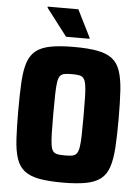

<svg xmlns="http://www.w3.org/2000/svg" viewBox="-60 -938 724 993"><g transform="rotate(5 302.5 -442.0)"><path d="M302 8Q228 8 180.5 -1Q133 -10 104.5 -32Q76 -54 62.5 -94Q49 -134 45.5 -195.5Q42 -257 42 -344Q42 -431 45.5 -492.5Q49 -554 62.5 -594Q76 -634 104.5 -656Q133 -678 180.5 -687Q228 -696 302 -696Q375 -696 423 -687Q471 -678 499.5 -656Q528 -634 541.5 -594Q555 -554 559 -492.5Q563 -431 563 -344Q563 -257 559 -195.5Q555 -134 541.5 -94Q528 -54 499.5 -32Q471 -10 423 -1Q375 8 302 8ZM302 -133Q325 -133 339.5 -135.5Q354 -138 362.5 -148Q371 -158 375 -180.5Q379 -203 380 -243Q381 -283 381 -344Q381 -405 380 -445Q379 -485 375 -507.5Q371 -530 362.5 -540Q354 -550 339.5 -552.5Q325 -555 302 -555Q279 -555 264.5 -552.5Q250 -550 241.5 -540Q233 -530 229.5 -507.5Q226 -485 225 -445Q224 -405 224 -344Q224 -283 225 -243Q226 -203 229.5 -180.5Q233 -158 241.5 -148Q250 -138 264.5 -135.5Q279 -133 302 -133ZM255 -745 147 -886V-892H306L377 -750V-745Z"/></g></svg>

Font: Saira SemiCondensed ExtraBold
Style: Regular
Weight: 800
Width: 4
Designer: Hector Gatti with collaboration of the Omnibus-Type team
Foundry: Omnibus-Type
Version: Version 1.101